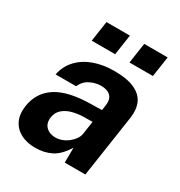

<svg xmlns="http://www.w3.org/2000/svg" viewBox="-172 -841 910 971"><g transform="rotate(30 283.0 -355.5)"><path d="M173.2 10Q124.9 10 89.1 -8.5Q53.3 -26.9 36.2 -62.1Q19.1 -97.3 26 -147.8Q38.7 -232.8 107.4 -277.1Q176 -321.5 309.5 -322.9L371.3 -324.2L375.8 -354.9Q381.2 -391.7 362.1 -410.4Q343 -429.2 304.7 -428.5Q274.5 -428.2 243.9 -413.1Q213.2 -398.1 197.5 -363.2H77.8Q88.7 -416.5 123.6 -453.1Q158.4 -489.7 210.8 -508.3Q263.1 -527 326.2 -527Q403.1 -527 447 -506.5Q490.9 -486 506.8 -449.3Q522.6 -412.6 515.4 -363.5L461.3 0H341L341.6 -87.6Q307.3 -31.4 266.3 -10.7Q225.2 10 173.2 10ZM235.7 -86.1Q254.8 -86.1 273.6 -93.2Q292.4 -100.3 308.2 -112.7Q324.1 -125 335 -140.4Q345.8 -155.8 348.6 -172.5L359.8 -248.8L309.9 -248.1Q275.5 -247.7 244.1 -239.3Q212.8 -231 191.4 -212.5Q170 -194.1 165.1 -162.5Q160.3 -126.6 180.9 -106.4Q201.4 -86.1 235.7 -86.1ZM371.3 -602.2 388.9 -720.9H525.8L508.1 -602.2ZM150.8 -602.2 168.4 -720.9H305.2L287.6 -602.2Z"/></g></svg>

Font: Public Sans Thin
Style: Italic
Weight: 100
Italic angle: -8°
Designer: The Public Sans project authors (U.S. Web Design System). Libre Franklin designed by Pablo Impallari and Rodrigo Fuenzal
Version: Version 2.000